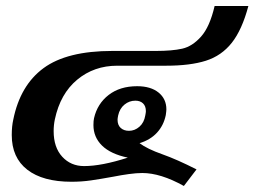

<svg xmlns="http://www.w3.org/2000/svg" viewBox="-20 -593 844 637"><path d="M452 -19Q433 -19 407.5 -15.5Q382 -12 357 -7Q313 1 282 5.5Q251 10 217 10Q122 10 70.5 -30Q19 -70 19 -145Q19 -174 24 -196Q47 -310 124.5 -367Q202 -424 353 -424H498Q551 -424 584.5 -431.5Q618 -439 647 -471.5Q676 -504 692 -573H804Q783 -494 749 -451Q715 -408 663 -391.5Q611 -375 531 -375H369Q292 -375 236 -328.5Q180 -282 162 -197Q158 -178 158 -158Q158 -104 186.5 -73Q215 -42 259 -42Q317 -42 404 -70Q347 -82 318.5 -110Q290 -138 290 -178Q290 -193 292 -201Q303 -249 340.5 -278Q378 -307 435 -307Q480 -307 506 -286Q532 -265 532 -230Q532 -225 530 -211Q523 -177 501 -153Q479 -129 443 -118Q468 -99 519 -81Q567 -64 632 -31L590 24Q513 -19 452 -19ZM462 -210Q464 -220 464 -224Q464 -241 454.5 -250Q445 -259 429 -259Q409 -259 393 -246Q377 -233 372 -210Q370 -200 370 -196Q370 -178 380.5 -168.5Q391 -159 408 -159Q427 -159 442.5 -172.5Q458 -186 462 -210Z"/></svg>

Font: Trirong
Style: Bold Italic
Weight: 700
Italic angle: -12°
Designer: Katatrad Team
Foundry: CadsonDemak
Version: Version 1.001